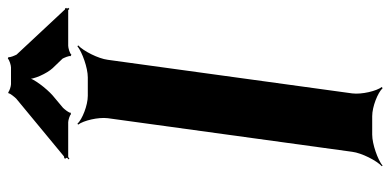

<svg xmlns="http://www.w3.org/2000/svg" viewBox="-268 -682 977 480"><g transform="rotate(-90 220.0 -442.5)"><path d="M226 -50 310 -661C313 -685 332 -722 346 -735L344 -737C329 -725 290 -711 266 -711H220C196 -711 161 -725 150 -737L148 -735C158 -722 167 -685 164 -661L80 -50C77 -26 58 11 44 24L45 26C60 14 99 0 123 0H169C193 0 228 14 239 26L242 24C232 11 223 -26 226 -50ZM436 -768 323 -889C321 -893 315 -906 317 -909L313 -911C310 -907 296 -903 291 -903H249C244 -903 231 -907 229 -910L226 -909C227 -906 216 -893 213 -890L69 -771C68 -770 65 -770 64 -770L63 -767C63 -766 65 -765 65 -764C65 -762 62 -760 61 -759L63 -757C64 -758 66 -760 68 -760H154C159 -760 172 -756 174 -753L178 -754C176 -757 187 -770 190 -773L221 -799C238 -814 264 -847 266 -863H262C260 -847 276 -813 289 -799L313 -774C315 -770 321 -757 319 -754L323 -752C325 -756 340 -760 345 -760H434C435 -760 436 -758 437 -757L440 -760C439 -761 438 -762 438 -763C438 -764 439 -764 440 -765L438 -768Z"/></g></svg>

Font: Asimov
Style: EdgeIt
Weight: 500
Designer: Google
Version: Version 2.000980: 2014